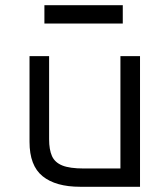

<svg xmlns="http://www.w3.org/2000/svg" viewBox="-20 -715 640 735"><path d="M441 -70V-500H516V0H287Q193 0 143 -40.5Q93 -81 93 -172V-500H168V-182Q168 -142 179 -117.5Q190 -93 218.5 -81.5Q247 -70 301 -70ZM450 -625H150V-695H450Z"/></svg>

Font: Orbit
Style: Regular
Weight: 400
Designer: Sooun Cho
Foundry: JAMO
Version: Version 1.000; ttfautohint (v1.8.4.7-5d5b);gftools[0.9.29]